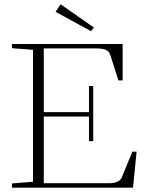

<svg xmlns="http://www.w3.org/2000/svg" viewBox="-20 -866 668 886"><path d="M399.9 -722.2 236.3 -811.5 259.8 -846.2 413.6 -738.8ZM35.2 0V-19.5L132.3 -27.3V-636.2L35.2 -643.6V-663.1H545.9V-495.1H526.4L489.3 -611.3Q483.4 -629.9 468 -636.2Q452.6 -642.6 423.3 -642.6H182.1V-348.6H390.6V-468.8H410.2V-214.8H390.6V-328.1H182.1V-20.5H481.9Q530.8 -20.5 542 -47.9L590.8 -166H610.4L593.8 0Z"/></svg>

Font: Elstob ExtraLight
Style: Regular
Weight: 200
Designer: Peter S. Baker
Version: Version 1.015